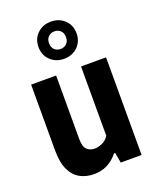

<svg xmlns="http://www.w3.org/2000/svg" viewBox="-152 -911 821 1010"><g transform="rotate(-20 258.0 -406.0)"><path d="M198.5 9.5Q156 9.5 121.8 -8.5Q87.5 -26.5 67.2 -68Q47 -109.5 47 -180V-546.5H187V-191.5Q187 -148 204 -131.8Q221 -115.5 247.5 -115.5Q266 -115.5 289 -125.5Q312 -135.5 326.5 -158.5V-546.5H466.5V0H350L339.5 -57.5H333Q280 9.5 198.5 9.5ZM257.5 -614.5Q211.5 -614.5 181.2 -644Q151 -673.5 151 -718.5Q151 -764 181.2 -793.2Q211.5 -822.5 257.5 -822.5Q303.5 -822.5 333.8 -793.2Q364 -764 364 -718.5Q364 -673.5 333.8 -644Q303.5 -614.5 257.5 -614.5ZM257.5 -669.5Q278.5 -669.5 291.8 -682.8Q305 -696 305 -718.5Q305 -741.5 291.8 -754.8Q278.5 -768 257.5 -768Q236.5 -768 223.2 -754.8Q210 -741.5 210 -718.5Q210 -696 223.2 -682.8Q236.5 -669.5 257.5 -669.5Z"/></g></svg>

Font: Encode Sans Condensed
Style: Bold
Weight: 700
Width: 3
Designer: Multiple Designers
Foundry: Impallari Type
Version: Version 3.000; ttfautohint (v1.8.3) -l 8 -r 50 -G 200 -x 14 